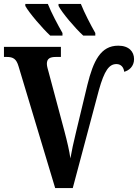

<svg xmlns="http://www.w3.org/2000/svg" viewBox="-20 -951 698 971"><path d="M401 -771H462V-784C438 -826 407 -886 389 -931H276V-921C294 -886 361 -807 401 -771ZM234 -771H296V-784C272 -826 240 -886 222 -931H108V-921C127 -886 195 -807 234 -771ZM74 -615 259 0H348L480 -495C508 -595 532 -627 569 -627C593 -627 606 -609 608 -588C632 -594 658 -615 658 -652C658 -690 632 -720 578 -720C489 -720 452 -643 422 -522L365 -285C351 -228 343 -189 336 -150C331 -187 320 -234 306 -287L226 -586C223 -598 217 -615 217 -628C217 -655 233 -663 263 -663H288V-714H0V-663H14C47 -663 63 -653 74 -615Z"/></svg>

Font: Noto Serif Condensed
Style: Bold
Weight: 700
Width: 3
Designer: Monotype Design Team
Foundry: Monotype Imaging Inc.
Version: Version 2.015